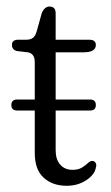

<svg xmlns="http://www.w3.org/2000/svg" viewBox="-20 -574 348 602"><path d="M15.5 -244.5Q15.5 -262 34 -262H89V-379Q89 -406.5 67 -410L33 -414Q17.5 -418 17.5 -433Q17.5 -449.5 37 -449.5H63Q75 -449.5 82.8 -455Q90.5 -460.5 95 -475.5L111 -533Q119.5 -553.5 135.5 -553.5Q154.5 -553.5 154.5 -532V-449.5H259.5Q280.5 -449.5 280.5 -433Q280.5 -410 242 -410H154.5V-262H262.5Q280.5 -262 280.5 -244.5Q280.5 -227.5 262.5 -227.5H154.5V-103Q154.5 -74 168.8 -57.8Q183 -41.5 207.5 -41.5Q225.5 -41.5 236.8 -48.5Q248 -55.5 255.5 -62.5Q263 -69.5 269 -69.5Q276 -69.5 279.8 -63.5Q283.5 -57.5 280.5 -48Q276.5 -26 250.2 -8.8Q224 8.5 189 8.5Q144.5 8.5 116.8 -17Q89 -42.5 89 -94V-227.5H34Q15.5 -227.5 15.5 -244.5Z"/></svg>

Font: Fraunces 72pt S100 Light
Style: Regular
Weight: 300
Version: Version 1.000; ttfautohint (v1.8.3)